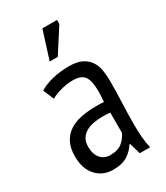

<svg xmlns="http://www.w3.org/2000/svg" viewBox="-182 -799 765 884"><g transform="rotate(-30 200.0 -356.5)"><path d="M54 -470Q83 -488 124.5 -498Q166 -508 212 -508Q254 -508 279.5 -495.5Q305 -483 319.5 -461.5Q334 -440 338.5 -412.5Q343 -385 343 -355Q343 -295 340.5 -238Q338 -181 338 -130Q338 -92 340.5 -59.5Q343 -27 350 2H295L278 -57H274Q259 -31 230 -12Q201 7 152 7Q98 7 63.5 -30.5Q29 -68 29 -134Q29 -177 43.5 -206Q58 -235 84.5 -253Q111 -271 147.5 -278.5Q184 -286 229 -286Q239 -286 249 -286Q259 -286 270 -285Q273 -316 273 -340Q273 -397 256 -420Q239 -443 194 -443Q166 -443 133 -434.5Q100 -426 78 -413ZM271 -228Q261 -229 251 -229.5Q241 -230 231 -230Q207 -230 184 -226Q161 -222 143 -212Q125 -202 114.5 -185Q104 -168 104 -142Q104 -102 123.5 -80Q143 -58 174 -58Q216 -58 239 -78Q262 -98 271 -122ZM194 -720H272V-699L190 -571H147Z"/></g></svg>

Font: PT Sans Narrow
Style: Regular
Weight: 400
Width: 3
Designer: A.Korolkova, O.Umpeleva, V.Yefimov
Foundry: ParaType Ltd
Version: Version 2.003W OFL